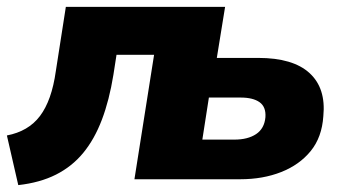

<svg xmlns="http://www.w3.org/2000/svg" viewBox="-23 -520 1007 557"><path d="M30 17 -3 -127Q28 -133 52 -147Q76 -161 93 -183.5Q110 -206 121.5 -238.5Q133 -271 139 -314L168 -500H630L606 -352H726Q827 -352 875 -308Q923 -264 915 -183Q911 -122 878.5 -82Q846 -42 793 -21Q740 0 674 0H367L424 -361H315L306 -303Q294 -229 272.5 -172.5Q251 -116 218.5 -76.5Q186 -37 139.5 -13.5Q93 10 30 17ZM564 -115H657Q696 -115 720 -131Q744 -147 747 -180Q749 -210 730 -223.5Q711 -237 675 -237H583Z"/></svg>

Font: Nunito Sans 9pt Black
Style: Italic
Weight: 900
Italic angle: -9°
Version: Version 3.101;gftools[0.9.27]